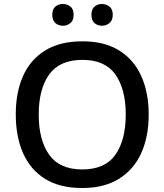

<svg xmlns="http://www.w3.org/2000/svg" viewBox="-20 -932 824 962"><path d="M725 -358Q725 -247 687.5 -164.5Q650 -82 576 -36Q502 10 392 10Q279 10 205.5 -36Q132 -82 95.5 -165Q59 -248 59 -359Q59 -469 95.5 -551Q132 -633 206 -679Q280 -725 393 -725Q503 -725 576.5 -679.5Q650 -634 687.5 -551.5Q725 -469 725 -358ZM174 -358Q174 -230 226.5 -156.5Q279 -83 392 -83Q506 -83 558 -156.5Q610 -230 610 -358Q610 -486 558 -559Q506 -632 393 -632Q279 -632 226.5 -559Q174 -486 174 -358ZM242 -858Q242 -886 257.5 -899Q273 -912 295 -912Q317 -912 333 -899Q349 -886 349 -858Q349 -830 333 -816.5Q317 -803 295 -803Q273 -803 257.5 -816.5Q242 -830 242 -858ZM438 -858Q438 -886 453.5 -899Q469 -912 491 -912Q512 -912 528.5 -899Q545 -886 545 -858Q545 -830 528.5 -816.5Q512 -803 491 -803Q469 -803 453.5 -816.5Q438 -830 438 -858Z"/></svg>

Font: Noto Sans Khmer UI Medium
Style: Regular
Weight: 500
Designer: Danh Hong and the Monotype Design Team
Foundry: Monotype Imaging Inc.
Version: Version 2.002; ttfautohint (v1.8.4.7-5d5b)